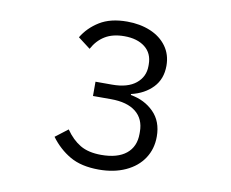

<svg xmlns="http://www.w3.org/2000/svg" viewBox="-81 -850 1163 967"><g transform="rotate(10 500.0 -366.5)"><path d="M474 -420Q553 -420 595.5 -454.5Q638 -489 638 -544V-552Q638 -609 598.5 -640Q559 -671 493 -671Q434 -671 394.5 -647Q355 -623 331 -578L268 -626Q299 -678 354 -712Q409 -746 494 -746Q560 -746 613 -724Q666 -702 696.5 -660Q727 -618 727 -561Q727 -493 685.5 -449.5Q644 -406 576 -390V-385Q647 -373 694 -326Q741 -279 741 -201Q741 -138 709 -89.5Q677 -41 618 -14Q559 13 482 13Q392 13 334 -20.5Q276 -54 234 -111L298 -160Q331 -112 373 -87Q415 -62 481 -62Q564 -62 608.5 -98Q653 -134 653 -200V-210Q653 -276 608.5 -311.5Q564 -347 481 -347H389V-420Z"/></g></svg>

Font: IBM Plex Sans JP
Style: Regular
Weight: 400
Designer: Mike Abbink; Paul van der Laan; Pieter van Rosmalen; Wujin Sim; Yejin Wi; Jinhee Kim; Boomi Park; Yona Kim; Kichan Ma
Foundry: Sandoll Inc.
Version: Version 1.000